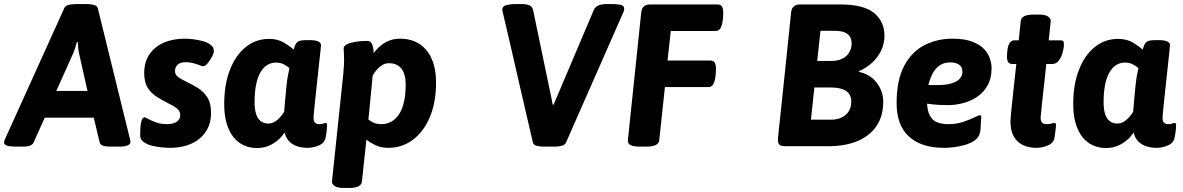

<svg xmlns="http://www.w3.org/2000/svg" viewBox="-57 -722 5840 948"><path d="M371 -702Q393 -702 408 -697.5Q423 -693 426 -681L584 -38Q585 -36 586 -29.5Q587 -23 587 -21Q587 -10 573 -4Q559 2 533 2H489Q466 2 452 -2.5Q438 -7 435 -19L406 -141H164L109 -19Q104 -8 91.5 -3Q79 2 61 2H21Q-37 2 -37 -18Q-37 -26 -31 -38L260 -681Q265 -693 281 -697.5Q297 -702 319 -702ZM327 -515H323Q318 -499 313 -482.5Q308 -466 301 -451L221 -273H375L335 -451Q331 -467 329.5 -483Q328 -499 327 -515Z M854 -531Q874 -531 898.5 -528Q923 -525 946 -518.5Q969 -512 984 -500Q999 -488 999 -470Q999 -460 990 -442.5Q981 -425 968.5 -410Q956 -395 946 -395Q939 -395 926 -401Q913 -406 896 -410.5Q879 -415 861 -415Q833 -415 820 -402.5Q807 -390 807 -371Q807 -352 825 -340Q843 -328 868 -316Q894 -304 921 -287Q948 -270 966.5 -241.5Q985 -213 985 -165Q985 -110 958.5 -71Q932 -32 886.5 -12Q841 8 784 8Q770 8 745.5 6Q721 4 695.5 -2Q670 -8 652.5 -20.5Q635 -33 635 -53Q635 -96 639 -115Q643 -134 648.5 -138.5Q654 -143 657 -143Q659 -143 664 -140.5Q669 -138 676 -134Q689 -127 713 -118Q737 -109 767 -109Q800 -109 816.5 -121.5Q833 -134 833 -153Q833 -168 824 -179Q815 -190 800 -198Q785 -206 768 -215Q743 -228 716.5 -244.5Q690 -261 672.5 -288.5Q655 -316 655 -362Q655 -416 681 -454Q707 -492 752 -511.5Q797 -531 854 -531Z M1272 -530Q1315 -530 1346 -511Q1377 -492 1393 -477Q1398 -495 1403.5 -505Q1409 -515 1420.5 -519.5Q1432 -524 1458 -524H1470Q1500 -524 1514 -517.5Q1528 -511 1528 -499Q1528 -498 1525.5 -473Q1523 -448 1518.5 -408.5Q1514 -369 1509.5 -325Q1505 -281 1500.5 -240.5Q1496 -200 1493.5 -172.5Q1491 -145 1491 -141Q1491 -124 1498 -116.5Q1505 -109 1521 -109Q1532 -109 1539.5 -112Q1547 -115 1550 -115Q1558 -115 1558 -104Q1558 -102 1557 -86Q1556 -70 1551 -44Q1546 -16 1517.5 -4Q1489 8 1463 8Q1406 8 1374.5 -20.5Q1343 -49 1343 -114V-123L1367 -105Q1356 -75 1334 -49Q1312 -23 1280.5 -7Q1249 9 1212 9Q1176 9 1146 -5Q1116 -19 1094.5 -46.5Q1073 -74 1061.5 -114.5Q1050 -155 1050 -208Q1050 -304 1078 -376.5Q1106 -449 1156 -489.5Q1206 -530 1272 -530ZM1306 -413Q1281 -413 1261.5 -400.5Q1242 -388 1228 -363Q1214 -338 1207 -301.5Q1200 -265 1200 -217Q1200 -182 1207.5 -159Q1215 -136 1230 -124Q1245 -112 1268 -112Q1284 -112 1298 -120Q1312 -128 1324 -141Q1336 -154 1346 -170Q1348 -194 1351 -228.5Q1354 -263 1357 -293.5Q1360 -324 1362 -335Q1364 -345 1366 -355.5Q1368 -366 1372 -386Q1359 -397 1343 -405Q1327 -413 1306 -413Z M1919 -531Q1959 -531 1991.5 -517Q2024 -503 2047.5 -475.5Q2071 -448 2083.5 -407.5Q2096 -367 2096 -314Q2096 -218 2066 -145.5Q2036 -73 1982.5 -32.5Q1929 8 1859 8Q1824 8 1797 -5Q1770 -18 1752 -32L1730 174Q1727 206 1667 206H1639Q1609 206 1595.5 196.5Q1582 187 1582 175L1638 -357Q1640 -379 1641 -397Q1642 -415 1642 -428Q1642 -446 1641 -459.5Q1640 -473 1640 -484Q1640 -495 1655.5 -503Q1671 -511 1697 -515.5Q1723 -520 1756 -520Q1769 -520 1776 -510.5Q1783 -501 1785.5 -487Q1788 -473 1788 -458Q1788 -444 1786.5 -430Q1785 -416 1783 -404L1769 -423Q1784 -465 1824.5 -498Q1865 -531 1919 -531ZM1863 -410Q1846 -410 1831.5 -401.5Q1817 -393 1805 -379.5Q1793 -366 1783 -349Q1779 -306 1773.5 -249.5Q1768 -193 1762 -132Q1774 -122 1789.5 -115.5Q1805 -109 1825 -109Q1853 -109 1875.5 -121.5Q1898 -134 1914 -159Q1930 -184 1938 -220.5Q1946 -257 1946 -305Q1946 -340 1936.5 -363Q1927 -386 1909 -398Q1891 -410 1863 -410Z M2968 -702Q2985 -702 3005 -698.5Q3025 -695 3025 -678Q3025 -670 3021 -662L2738 -19Q2733 -7 2717.5 -2.5Q2702 2 2680 2H2628Q2606 2 2591.5 -2.5Q2577 -7 2574 -19Q2536 -181 2510.5 -293Q2485 -405 2468.5 -476.5Q2452 -548 2442.5 -588Q2433 -628 2429 -646Q2425 -664 2424 -668Q2423 -672 2423 -673Q2423 -692 2444 -697Q2465 -702 2486 -702H2519Q2541 -702 2556 -696Q2571 -690 2575 -673L2665 -241L2672 -205H2676L2692 -242L2875 -673Q2882 -689 2899 -695.5Q2916 -702 2937 -702Z M3488 -700Q3514 -700 3514 -660Q3514 -621 3506 -595Q3498 -569 3476 -569H3255L3239 -423H3452Q3478 -423 3478 -383Q3478 -344 3470 -318Q3462 -292 3440 -292H3226L3198 -30Q3195 2 3135 2H3100Q3091 2 3077.5 0.5Q3064 -1 3053.5 -7.5Q3043 -14 3043 -29Q3059 -186 3076 -344Q3093 -502 3109 -660Q3113 -700 3153 -700Z M4091 -700Q4208 -700 4259 -657.5Q4310 -615 4310 -546Q4310 -506 4293.5 -472Q4277 -438 4248.5 -412Q4220 -386 4185 -371V-367Q4212 -361 4234 -347.5Q4256 -334 4271.5 -314Q4287 -294 4295.5 -270Q4304 -246 4304 -220Q4304 -150 4271.5 -101Q4239 -52 4178 -26Q4117 0 4032 0H3820Q3800 0 3792 -7Q3784 -14 3784 -32Q3784 -34 3784.5 -41Q3785 -48 3787 -68Q3789 -88 3793.5 -128Q3798 -168 3805 -236.5Q3812 -305 3823 -408.5Q3834 -512 3849 -660Q3853 -700 3893 -700ZM4046 -290H3964L3947 -131H4045Q4090 -131 4118 -154.5Q4146 -178 4146 -221Q4146 -256 4120.5 -273Q4095 -290 4046 -290ZM4065 -570H3994L3978 -421H4047Q4080 -421 4102.5 -432.5Q4125 -444 4136.5 -464Q4148 -484 4148 -507Q4148 -570 4065 -570Z M4645 -531Q4706 -531 4744.5 -516Q4783 -501 4803.5 -478Q4824 -455 4831.5 -430.5Q4839 -406 4839 -386Q4839 -336 4819.5 -301Q4800 -266 4768.5 -244.5Q4737 -223 4699 -213Q4661 -203 4624 -203Q4577 -203 4545 -207Q4513 -211 4485 -216L4520 -266V-225Q4520 -178 4533.5 -152.5Q4547 -127 4570.5 -118Q4594 -109 4625 -109Q4665 -109 4698 -120Q4731 -131 4753 -142Q4775 -153 4780 -153Q4783 -153 4785.5 -151.5Q4788 -150 4788 -139Q4787 -137 4786.5 -121Q4786 -105 4784.5 -87.5Q4783 -70 4780 -62Q4774 -41 4754 -27.5Q4734 -14 4707.5 -6.5Q4681 1 4654 4.5Q4627 8 4606 8Q4545 8 4500.5 -7.5Q4456 -23 4427 -51.5Q4398 -80 4384 -120.5Q4370 -161 4370 -212Q4370 -328 4408 -398Q4446 -468 4508.5 -499.5Q4571 -531 4645 -531ZM4635 -414Q4604 -414 4582.5 -399Q4561 -384 4547.5 -358.5Q4534 -333 4527 -302H4575Q4603 -302 4623.5 -306Q4644 -310 4658 -316.5Q4672 -323 4680 -331.5Q4688 -340 4691.5 -349Q4695 -358 4695 -367Q4695 -392 4678 -403Q4661 -414 4635 -414Z M5074 -650Q5104 -650 5117.5 -640.5Q5131 -631 5131 -619L5121 -523H5180Q5190 -523 5193 -518.5Q5196 -514 5196 -503Q5196 -484 5189.5 -461.5Q5183 -439 5170.5 -422.5Q5158 -406 5138 -406H5109Q5109 -406 5107 -387Q5105 -368 5102 -338.5Q5099 -309 5095 -275.5Q5091 -242 5088 -211.5Q5085 -181 5083 -162Q5081 -143 5081 -142Q5081 -125 5088 -117Q5095 -109 5111 -109Q5125 -109 5135 -112Q5145 -115 5149 -115Q5157 -115 5157 -104Q5157 -102 5155.5 -86Q5154 -70 5150 -44Q5146 -16 5117 -4Q5088 8 5062 8Q5022 8 4993 -6Q4964 -20 4948 -49Q4932 -78 4932 -125Q4932 -130 4934 -152.5Q4936 -175 4939.5 -207Q4943 -239 4946.5 -273.5Q4950 -308 4953.5 -338Q4957 -368 4959 -387Q4961 -406 4961 -406H4941Q4928 -406 4921.5 -414.5Q4915 -423 4915 -442Q4915 -465 4918.5 -483.5Q4922 -502 4930 -512.5Q4938 -523 4953 -523H4973L4983 -618Q4986 -650 5046 -650Z M5464 -530Q5507 -530 5538 -511Q5569 -492 5585 -477Q5590 -495 5595.5 -505Q5601 -515 5612.5 -519.5Q5624 -524 5650 -524H5662Q5692 -524 5706 -517.5Q5720 -511 5720 -499Q5720 -498 5717.5 -473Q5715 -448 5710.5 -408.5Q5706 -369 5701.5 -325Q5697 -281 5692.5 -240.5Q5688 -200 5685.5 -172.5Q5683 -145 5683 -141Q5683 -124 5690 -116.5Q5697 -109 5713 -109Q5724 -109 5731.5 -112Q5739 -115 5742 -115Q5750 -115 5750 -104Q5750 -102 5749 -86Q5748 -70 5743 -44Q5738 -16 5709.5 -4Q5681 8 5655 8Q5598 8 5566.5 -20.5Q5535 -49 5535 -114V-123L5559 -105Q5548 -75 5526 -49Q5504 -23 5472.5 -7Q5441 9 5404 9Q5368 9 5338 -5Q5308 -19 5286.5 -46.5Q5265 -74 5253.5 -114.5Q5242 -155 5242 -208Q5242 -304 5270 -376.5Q5298 -449 5348 -489.5Q5398 -530 5464 -530ZM5498 -413Q5473 -413 5453.5 -400.5Q5434 -388 5420 -363Q5406 -338 5399 -301.5Q5392 -265 5392 -217Q5392 -182 5399.5 -159Q5407 -136 5422 -124Q5437 -112 5460 -112Q5476 -112 5490 -120Q5504 -128 5516 -141Q5528 -154 5538 -170Q5540 -194 5543 -228.5Q5546 -263 5549 -293.5Q5552 -324 5554 -335Q5556 -345 5558 -355.5Q5560 -366 5564 -386Q5551 -397 5535 -405Q5519 -413 5498 -413Z"/></svg>

Font: Asap VF Beta
Style: Italic
Weight: 400
Italic angle: -6°
Designer: Pablo Cosgaya
Foundry: Pablo Cosgaya
Version: Version 1.007